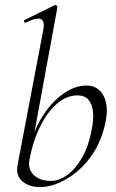

<svg xmlns="http://www.w3.org/2000/svg" viewBox="-20 -746 470 779"><path d="M145 13Q97 13 70.5 -10.5Q44 -34 51 -75L156 -627Q162 -659 146.5 -668Q131 -677 84 -654Q80 -652 78 -658Q76 -664 80 -665L202 -725Q206 -727 210 -723Q214 -719 213 -717L99 -96Q93 -59 117.5 -35.5Q142 -12 187 -12Q220 -12 253.5 -36.5Q287 -61 313.5 -107.5Q340 -154 352 -220Q360 -258 357.5 -289.5Q355 -321 340 -340Q325 -359 294 -359Q251 -359 212 -326Q173 -293 143.5 -234Q114 -175 99 -96L94 -116Q103 -173 126 -224.5Q149 -276 182 -315Q215 -354 253.5 -376.5Q292 -399 331 -399Q378 -399 400 -357.5Q422 -316 408 -251Q395 -186 365.5 -136.5Q336 -87 297.5 -54Q259 -21 219 -4Q179 13 145 13Z"/></svg>

Font: Cormorant Light Light
Style: Italic
Weight: 300
Italic angle: -10°
Version: Version 4.000